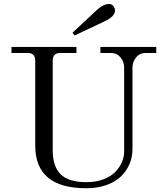

<svg xmlns="http://www.w3.org/2000/svg" viewBox="-20 -954 836 987"><path d="M352.5 -785.6 477.5 -902.3Q511.2 -933.6 541 -933.6Q554.2 -933.6 562.7 -922.9Q571.3 -912.1 571.3 -899.4Q571.3 -869.6 516.6 -843.8L363.3 -771.5ZM39.1 -681.6V-712.9H373V-681.6H289.1Q251 -681.6 251 -642.6V-181.6Q251 -98.1 292 -57.9Q333 -17.6 423.8 -17.6Q472.7 -17.6 511.5 -32.2Q550.3 -46.9 572.8 -70.3Q595.2 -93.8 606.7 -120.6Q618.2 -147.5 618.2 -174.3V-607.4Q618.2 -636.2 599.6 -658.9Q581.1 -681.6 550.8 -681.6H496.1V-712.9H783.2V-681.6H728.5Q698.2 -681.6 679.7 -658.9Q661.1 -636.2 661.1 -607.4V-188.5Q661.1 -146.5 645.5 -110.1Q629.9 -73.7 600.8 -46.1Q571.8 -18.6 526.1 -2.4Q480.5 13.7 423.8 13.7Q161.1 13.7 161.1 -205.1V-642.6Q161.1 -681.6 123 -681.6Z"/></svg>

Font: Theano Modern
Style: Regular
Weight: 400
Designer: Alexey Kryukov
Version: Version 2.00